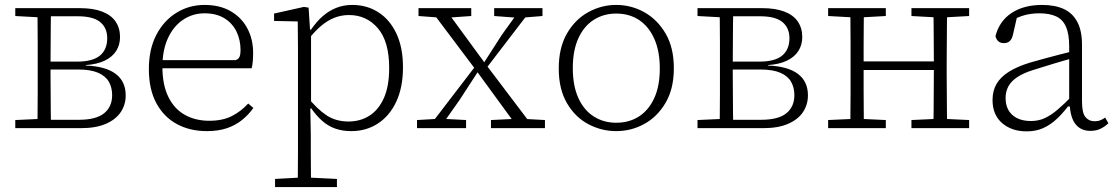

<svg xmlns="http://www.w3.org/2000/svg" viewBox="-20 -520 4531 779"><path d="M42 0V-33L151 -38L165 -34H300Q370 -34 402.5 -60.5Q435 -87 435 -134Q435 -165 421.5 -188.5Q408 -212 377.5 -225Q347 -238 297 -238H165V-270H293Q356 -270 385.5 -294.5Q415 -319 415 -365Q415 -407 386.5 -430.5Q358 -454 295 -454H165L151 -449L42 -455V-487H303Q358 -487 394.5 -473Q431 -459 449 -432.5Q467 -406 467 -370Q467 -338 451.5 -313.5Q436 -289 405 -274Q374 -259 328 -256L329 -254Q408 -251 449 -220.5Q490 -190 490 -133Q490 -96 470.5 -66Q451 -36 410.5 -18Q370 0 308 0ZM132 0Q132 -30 132.5 -67Q133 -104 133 -143Q133 -182 133 -216V-271Q133 -306 133 -344.5Q133 -383 132.5 -420.5Q132 -458 132 -487H187Q186 -458 186 -420Q186 -382 185.5 -341Q185 -300 185 -261V-216Q185 -182 185.5 -143Q186 -104 186 -67Q186 -30 187 0Z M819 12Q750 12 697 -17Q644 -46 614 -102Q584 -158 584 -240Q584 -320 614 -378Q644 -436 695.5 -468Q747 -500 810 -500Q872 -500 916 -474.5Q960 -449 983.5 -405Q1007 -361 1007 -305Q1007 -286 1005.5 -270Q1004 -254 1001 -243H617V-276H936Q948 -280 952 -290Q956 -300 956 -316Q956 -359 939 -393Q922 -427 889.5 -446.5Q857 -466 810 -466Q762 -466 723 -440Q684 -414 661.5 -365.5Q639 -317 639 -248Q639 -176 663 -127Q687 -78 730 -54Q773 -30 829 -30Q883 -30 920.5 -49Q958 -68 987 -100L1008 -82Q989 -55 962.5 -33.5Q936 -12 901 0Q866 12 819 12Z M1096 239V206L1206 200H1224L1347 206V239ZM1188 239Q1188 206 1188.5 169.5Q1189 133 1189 95.5Q1189 58 1189 23V-265Q1189 -296 1189 -324.5Q1189 -353 1188.5 -380.5Q1188 -408 1188 -433L1092 -435V-465L1213 -492L1232 -489L1238 -398L1242 -396V-86L1239 -82L1241 26Q1241 60 1241 97.5Q1241 135 1241.5 171Q1242 207 1242 239ZM1405 12Q1370 12 1341 2Q1312 -8 1288 -29Q1264 -50 1243 -80H1221L1225 -129Q1267 -77 1305 -52Q1343 -27 1394 -27Q1441 -27 1478 -50Q1515 -73 1537 -121Q1559 -169 1559 -244Q1559 -352 1513 -405.5Q1467 -459 1396 -459Q1364 -459 1335.5 -447.5Q1307 -436 1280.5 -413Q1254 -390 1225 -353L1220 -400H1242Q1264 -432 1289 -454Q1314 -476 1344 -488Q1374 -500 1409 -500Q1469 -500 1515.5 -470Q1562 -440 1588.5 -383.5Q1615 -327 1615 -247Q1615 -166 1588 -108Q1561 -50 1513.5 -19Q1466 12 1405 12Z M1672 0V-33L1759 -38H1777L1871 -33V0ZM1716 0 1916 -261 1937 -235H1923L1845 -115L1764 0ZM1972 0V-33L2076 -38H2099L2191 -33V0ZM1947 -235 1925 -260H1940L2015 -377L2094 -487H2140ZM2083 0 1913 -233 1722 -487H1784L1948 -263L2147 0ZM1678 -455V-487H1892V-455L1793 -448H1772ZM1985 -455V-487H2181V-455L2095 -448H2079Z M2480 12Q2420 12 2366.5 -16.5Q2313 -45 2280 -102Q2247 -159 2247 -242Q2247 -326 2280 -383.5Q2313 -441 2366.5 -470.5Q2420 -500 2480 -500Q2541 -500 2594 -470.5Q2647 -441 2680.5 -384Q2714 -327 2714 -243Q2714 -160 2680.5 -103Q2647 -46 2594 -17Q2541 12 2480 12ZM2480 -22Q2533 -22 2572.5 -47.5Q2612 -73 2634.5 -122Q2657 -171 2657 -242Q2657 -313 2634.5 -363Q2612 -413 2572.5 -439Q2533 -465 2480 -465Q2429 -465 2389 -439.5Q2349 -414 2326.5 -364.5Q2304 -315 2304 -244Q2304 -172 2326.5 -122.5Q2349 -73 2389 -47.5Q2429 -22 2480 -22Z M2810 0V-33L2919 -38L2933 -34H3068Q3138 -34 3170.5 -60.5Q3203 -87 3203 -134Q3203 -165 3189.5 -188.5Q3176 -212 3145.5 -225Q3115 -238 3065 -238H2933V-270H3061Q3124 -270 3153.5 -294.5Q3183 -319 3183 -365Q3183 -407 3154.5 -430.5Q3126 -454 3063 -454H2933L2919 -449L2810 -455V-487H3071Q3126 -487 3162.5 -473Q3199 -459 3217 -432.5Q3235 -406 3235 -370Q3235 -338 3219.5 -313.5Q3204 -289 3173 -274Q3142 -259 3096 -256L3097 -254Q3176 -251 3217 -220.5Q3258 -190 3258 -133Q3258 -96 3238.5 -66Q3219 -36 3178.5 -18Q3138 0 3076 0ZM2900 0Q2900 -30 2900.5 -67Q2901 -104 2901 -143Q2901 -182 2901 -216V-271Q2901 -306 2901 -344.5Q2901 -383 2900.5 -420.5Q2900 -458 2900 -487H2955Q2954 -458 2954 -420Q2954 -382 2953.5 -341Q2953 -300 2953 -261V-216Q2953 -182 2953.5 -143Q2954 -104 2954 -67Q2954 -30 2955 0Z M3430 0Q3430 -30 3430.5 -67Q3431 -104 3431 -143Q3431 -182 3431 -216V-271Q3431 -306 3431 -344.5Q3431 -383 3430.5 -420.5Q3430 -458 3430 -487H3485Q3485 -458 3484.5 -420Q3484 -382 3484 -342Q3484 -302 3484 -264V-242Q3484 -196 3484 -151.5Q3484 -107 3484.5 -68.5Q3485 -30 3485 0ZM3767 0Q3768 -30 3768 -68.5Q3768 -107 3768.5 -151Q3769 -195 3769 -242V-264Q3769 -302 3768.5 -342Q3768 -382 3768 -420Q3768 -458 3767 -487H3823Q3822 -458 3822 -420.5Q3822 -383 3821.5 -344.5Q3821 -306 3821 -271V-216Q3821 -182 3821.5 -143Q3822 -104 3822 -67Q3822 -30 3823 0ZM3340 0V-33L3449 -38H3467L3574 -33V0ZM3340 -455V-487H3574V-455L3467 -449H3449ZM3678 0V-33L3786 -38H3805L3912 -33V0ZM3678 -455V-487H3912V-455L3805 -449H3786ZM3463 -236V-271H3789V-236Z M4145 13Q4085 13 4046 -20.5Q4007 -54 4007 -114Q4007 -152 4023.5 -180Q4040 -208 4073.5 -229Q4107 -250 4159 -266Q4190 -275 4220 -283Q4250 -291 4280.5 -299Q4311 -307 4340 -314V-286Q4299 -275 4256 -262Q4213 -249 4172 -236Q4133 -224 4108 -207.5Q4083 -191 4071.5 -170Q4060 -149 4060 -123Q4060 -78 4087.5 -53.5Q4115 -29 4163 -29Q4194 -29 4219.5 -41Q4245 -53 4272 -76Q4299 -99 4332 -133L4335 -88H4313Q4290 -58 4265.5 -35.5Q4241 -13 4212 0Q4183 13 4145 13ZM4404 11Q4365 11 4343.5 -16.5Q4322 -44 4320 -100L4318 -102V-331Q4318 -382 4305 -411.5Q4292 -441 4265 -453.5Q4238 -466 4197 -466Q4164 -466 4135.5 -458Q4107 -450 4081 -434L4109 -463L4090 -380Q4086 -362 4077 -353.5Q4068 -345 4053 -345Q4038 -345 4029.5 -353.5Q4021 -362 4019 -374Q4035 -435 4084.5 -467.5Q4134 -500 4208 -500Q4260 -500 4296 -483.5Q4332 -467 4351 -431Q4370 -395 4370 -339V-108Q4370 -62 4384 -45Q4398 -28 4421 -28Q4435 -28 4445.5 -32.5Q4456 -37 4464 -43L4477 -20Q4464 -7 4446 2Q4428 11 4404 11Z"/></svg>

Font: Source Serif 4 Light
Style: Regular
Weight: 300
Designer: Frank Grießhammer
Foundry: Adobe Systems Incorporated
Version: Version 4.004;hotconv 1.0.116;makeotfexe 2.5.65601